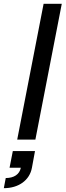

<svg xmlns="http://www.w3.org/2000/svg" viewBox="-64 -730 343 1004"><path d="M26 0H121L259 -710H164ZM-34 201 -44 254C33 254 91 213 103 147L119 60H3L-14 147H45C38 182 9 201 -34 201Z"/></svg>

Font: Uncut Sans Medium Italic
Style: Regular
Weight: 500
Italic angle: -11°
Designer: Kasper Nordkvist
Foundry: UNCUT.wtf
Version: Version 1.304;Glyphs 3.2 (3246)